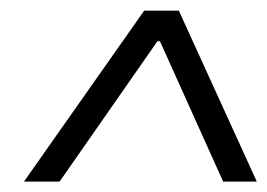

<svg xmlns="http://www.w3.org/2000/svg" viewBox="-20 -748 512 368"><path d="M25.9 -399.9H94.2L281.7 -668.9H286.6L407.7 -399.9H472.2L322.8 -727.5H256.3Z"/></svg>

Font: Guggenheim Sans Display Light
Style: Italic
Weight: 300
Italic angle: -7°
Designer: Modified by Tom Baber under direction of Pentagram Design 2023
Foundry: rsms
Version: Version 1.001;Glyphs 3.1.2 (3151)